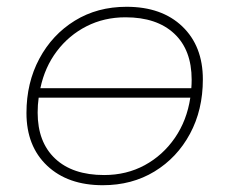

<svg xmlns="http://www.w3.org/2000/svg" viewBox="-20 -543 677 566"><path d="M283 3Q180 3 119 -54.5Q58 -112 58 -210Q58 -299 96 -370Q134 -441 200.5 -482Q267 -523 353 -523Q457 -523 517.5 -465Q578 -407 578 -309Q578 -219 540 -148.5Q502 -78 435.5 -37.5Q369 3 283 3ZM287 -27Q353 -27 406.5 -56Q460 -85 495.5 -136.5Q531 -188 541 -255H94Q91 -234 91 -211Q91 -124 142.5 -75.5Q194 -27 287 -27ZM99 -283H544Q545 -295 545 -308Q545 -396 493.5 -444Q442 -492 350 -492Q287 -492 235 -465.5Q183 -439 147.5 -392Q112 -345 99 -283Z"/></svg>

Font: Montserrat ExtraLight
Style: Italic
Weight: 200
Italic angle: -11.3°
Designer: Julieta Ulanovsky
Foundry: Julieta Ulanovsky
Version: Version 9.000; ttfautohint (v1.8.4.7-5d5b)